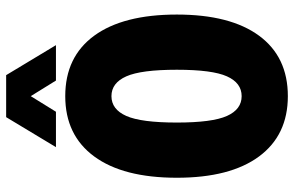

<svg xmlns="http://www.w3.org/2000/svg" viewBox="-190 -774 979 640"><g transform="rotate(-90 300.0 -453.5)"><path d="M300 16Q170 16 99 -80Q28 -176 28 -354Q28 -533 99 -629.5Q170 -726 300 -726Q431 -726 501.5 -629.5Q572 -533 572 -354Q572 -176 501.5 -80Q431 16 300 16ZM300 -138Q344 -138 366 -187Q388 -236 388 -354Q388 -473 366 -522.5Q344 -572 300 -572Q256 -572 234 -522.5Q212 -473 212 -354Q212 -236 234 -187Q256 -138 300 -138ZM130 -757 230 -923H370L470 -757H352L300 -841L248 -757Z"/></g></svg>

Font: Geist Mono UltraBlack
Style: Regular
Weight: 900
Monospace: yes
Designer: Basement.studio, Andrés Briganti, Mateo Zaragoza
Foundry: Basement.studio, Vercel, Andrés Briganti, Guido Ferreyra, Mateo Zaragoza
Version: Version 1.400; ttfautohint (v1.8.4.7-5d5b)